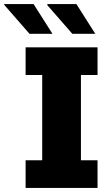

<svg xmlns="http://www.w3.org/2000/svg" viewBox="-83 -917 538 937"><path d="M42 0V-135H123V-551H42V-686H393V-551H312V-135H393V0ZM270 -752 146 -894 151 -897H290L382 -752ZM61 -752 -63 -894 -62 -897H81L173 -752Z"/></svg>

Font: Chivo Medium ExtraBold
Style: Regular
Weight: 800
Version: Version 2.002